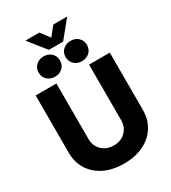

<svg xmlns="http://www.w3.org/2000/svg" viewBox="-259 -1233 1223 1374"><g transform="rotate(-30 352.5 -546.0)"><path d="M352.5 11.7Q259.3 11.7 190.4 -21.7Q121.6 -55.2 83.7 -115.2Q45.9 -175.3 45.9 -255.9V-727.5H217.3V-270Q217.3 -212.9 254.6 -175.3Q292 -137.7 352.5 -137.7Q413.1 -137.7 450.2 -175Q487.3 -212.4 487.3 -270V-727.5H658.7V-255.9Q658.7 -175.8 620.6 -115.5Q582.5 -55.2 513.7 -21.7Q444.8 11.7 352.5 11.7ZM293.5 -1104 349.6 -1029.8 408.7 -1104H523.4V-1103.5L408.7 -962.9H290.5L178.7 -1103.5V-1104ZM233.9 -773.9Q195.8 -773.9 170.9 -797.6Q146 -821.3 146 -857.9Q146 -894 170.9 -917.7Q195.8 -941.4 233.9 -941.4Q272.5 -941.4 297.4 -917.7Q322.3 -894 322.3 -857.9Q322.3 -821.3 297.4 -797.6Q272.5 -773.9 233.9 -773.9ZM456.5 -773.9Q418.5 -773.9 393.6 -797.6Q368.7 -821.3 368.7 -857.9Q368.7 -894 393.6 -917.7Q418.5 -941.4 456.5 -941.4Q495.1 -941.4 520 -917.7Q544.9 -894 544.9 -857.9Q544.9 -821.3 520 -797.6Q495.1 -773.9 456.5 -773.9Z"/></g></svg>

Font: Inter Display ExtraBold
Style: Regular
Weight: 800
Designer: Rasmus Andersson
Foundry: rsms
Version: Version 4.000;git-a52131595